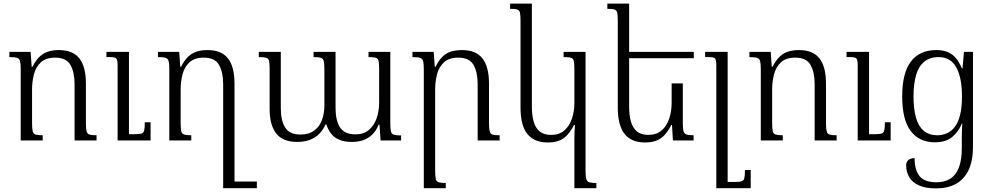

<svg xmlns="http://www.w3.org/2000/svg" viewBox="-20 -780 5504 1066"><path d="M516 -29V0H394V-313Q394 -379 371 -419.5Q348 -460 286 -460Q235 -460 207 -434Q179 -408 168.5 -367.5Q158 -327 158 -283V-96Q158 -65 161.5 -51Q165 -37 177.5 -33Q190 -29 217 -29V0H95V-396Q95 -427 91 -441Q87 -455 74 -459Q61 -463 32 -463V-492H150L156 -409H160Q179 -446 200.5 -466Q222 -486 248.5 -494Q275 -502 307 -502Q384 -502 420.5 -456Q457 -410 457 -315V-97Q457 -66 460.5 -51.5Q464 -37 476.5 -33Q489 -29 516 -29ZM816 -101V0H633V-418Q633 -447 626 -455Q619 -463 593 -463H571V-492H696V-35H730Q754 -35 765.5 -38.5Q777 -42 780.5 -56Q784 -70 784 -101Z M1132 -502Q1209 -502 1245.5 -456Q1282 -410 1282 -315V265H1219V-313Q1219 -379 1196 -419.5Q1173 -460 1111 -460Q1060 -460 1032 -434Q1004 -408 993.5 -367.5Q983 -327 983 -283V-96Q983 -65 986.5 -51Q990 -37 1002.5 -33Q1015 -29 1042 -29V0H920V-396Q920 -427 916 -441Q912 -455 899 -459Q886 -463 857 -463V-492H975L981 -409H985Q1004 -446 1025.5 -466Q1047 -486 1073.5 -494Q1100 -502 1132 -502ZM1234 265V228H1406V265Z M2026 -492H2147V-94Q2147 -64 2150.5 -50Q2154 -36 2167 -32Q2180 -28 2207 -28V0H2093L2087 -87H2082Q2068 -53 2046 -32Q2024 -11 1996 -1.5Q1968 8 1934 8Q1891 8 1862.5 -4.5Q1834 -17 1817.5 -39Q1801 -61 1792 -89H1787Q1774 -59 1752.5 -37Q1731 -15 1700.5 -3.5Q1670 8 1630 8Q1551 8 1514 -38.5Q1477 -85 1477 -176V-398Q1477 -429 1473.5 -442.5Q1470 -456 1457.5 -459.5Q1445 -463 1417 -463V-492H1539V-181Q1539 -110 1563.5 -71.5Q1588 -33 1648 -33Q1695 -33 1724.5 -55Q1754 -77 1767.5 -113.5Q1781 -150 1781 -195V-396Q1781 -427 1777.5 -441Q1774 -455 1761.5 -459Q1749 -463 1721 -463V-492H1843V-181Q1843 -111 1868 -72.5Q1893 -34 1954 -34Q1999 -34 2028 -58.5Q2057 -83 2071 -123Q2085 -163 2085 -209V-396Q2085 -427 2082 -441Q2079 -455 2066.5 -459Q2054 -463 2026 -463Z M2754 -29V0H2632V-313Q2632 -379 2609 -419.5Q2586 -460 2524 -460Q2473 -460 2445 -434Q2417 -408 2406.5 -367.5Q2396 -327 2396 -283V169Q2396 200 2399.5 214Q2403 228 2415.5 232Q2428 236 2455 236V265H2333V-396Q2333 -427 2329 -441Q2325 -455 2312 -459Q2299 -463 2270 -463V-492H2388L2394 -409H2398Q2417 -447 2438.5 -467Q2460 -487 2486.5 -494.5Q2513 -502 2545 -502Q2622 -502 2658.5 -456Q2695 -410 2695 -315V-97Q2695 -66 2698.5 -51.5Q2702 -37 2714.5 -33Q2727 -29 2754 -29Z M3169 265V-10Q3169 -30 3170 -48.5Q3171 -67 3172 -86H3167Q3151 -55 3132 -33Q3113 -11 3086.5 0Q3060 11 3021 11Q2946 11 2908 -36Q2870 -83 2870 -183V-663Q2870 -695 2867 -709Q2864 -723 2851.5 -727Q2839 -731 2812 -731V-760H2933V-188Q2933 -142 2942.5 -106.5Q2952 -71 2975.5 -51Q2999 -31 3040 -31Q3085 -31 3113.5 -56Q3142 -81 3155.5 -121.5Q3169 -162 3169 -209V-396Q3169 -427 3166 -441Q3163 -455 3150.5 -459Q3138 -463 3109 -463V-492H3231V169Q3231 199 3235 213.5Q3239 228 3252 232Q3265 236 3291 236V265Z M3771 -317V-96Q3771 -66 3775 -51.5Q3779 -37 3792 -33Q3805 -29 3831 -29V0H3716L3711 -86H3707Q3691 -55 3672 -33Q3653 -11 3626.5 0Q3600 11 3561 11Q3486 11 3448 -36Q3410 -83 3410 -183V-663Q3410 -695 3407 -709Q3404 -723 3391.5 -727Q3379 -731 3352 -731V-760H3473V-188Q3473 -142 3482.5 -106.5Q3492 -71 3515.5 -51Q3539 -31 3580 -31Q3625 -31 3653.5 -56Q3682 -81 3695.5 -121.5Q3709 -162 3709 -209V-317ZM3457 -457V-492H3832V-457Z M4148 164V265H3957V-418Q3957 -447 3950 -455Q3943 -463 3917 -463H3895V-492H4020V230H4062Q4086 230 4097.5 226.5Q4109 223 4112.5 209Q4116 195 4116 164Z M4625 -29V0H4503V-313Q4503 -379 4480 -419.5Q4457 -460 4395 -460Q4344 -460 4316 -434Q4288 -408 4277.5 -367.5Q4267 -327 4267 -283V-96Q4267 -65 4270.5 -51Q4274 -37 4286.5 -33Q4299 -29 4326 -29V0H4204V-396Q4204 -427 4200 -441Q4196 -455 4183 -459Q4170 -463 4141 -463V-492H4259L4265 -409H4269Q4288 -446 4309.5 -466Q4331 -486 4357.5 -494Q4384 -502 4416 -502Q4493 -502 4529.5 -456Q4566 -410 4566 -315V-97Q4566 -66 4569.5 -51.5Q4573 -37 4585.5 -33Q4598 -29 4625 -29ZM4925 -101V0H4742V-418Q4742 -447 4735 -455Q4728 -463 4702 -463H4680V-492H4805V-35H4839Q4863 -35 4874.5 -38.5Q4886 -42 4889.5 -56Q4893 -70 4893 -101Z M5177 266Q5118 266 5081 249Q5044 232 5027.5 202.5Q5011 173 5011 138Q5011 119 5023.5 108.5Q5036 98 5058 98Q5058 164 5085.5 198Q5113 232 5180 232Q5224 232 5255.5 212.5Q5287 193 5303.5 151Q5320 109 5320 41V1Q5320 -16 5320.5 -44Q5321 -72 5323 -93H5320Q5300 -46 5265 -18Q5230 10 5170 10Q5084 10 5036.5 -52.5Q4989 -115 4989 -245Q4989 -374 5037 -438Q5085 -502 5179 -502Q5234 -502 5267.5 -476Q5301 -450 5320 -401H5324L5332 -492H5382V33Q5382 114 5357 165.5Q5332 217 5286 241.5Q5240 266 5177 266ZM5184 -29Q5211 -29 5236 -39.5Q5261 -50 5280 -74Q5299 -98 5310 -140Q5321 -182 5321 -245Q5321 -348 5289.5 -405.5Q5258 -463 5192 -463Q5142 -463 5111 -437Q5080 -411 5066 -362.5Q5052 -314 5052 -244Q5052 -175 5065.5 -127Q5079 -79 5108.5 -54Q5138 -29 5184 -29Z"/></svg>

Font: Noto Serif Armenian Light
Style: Regular
Weight: 300
Version: Version 2.007